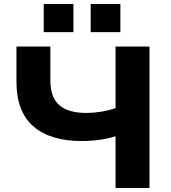

<svg xmlns="http://www.w3.org/2000/svg" viewBox="-20 -937 854 957"><path d="M556 0V-258Q536 -251 508.5 -245.5Q481 -240 450 -237Q419 -234 388 -234Q230 -234 146 -307.5Q62 -381 62 -530V-705H231V-538Q231 -452 275.5 -413Q320 -374 411 -374Q445 -374 482.5 -380Q520 -386 556 -398V-705H725V0ZM432 -777V-917H580V-777ZM198 -777V-917H346V-777Z"/></svg>

Font: Nunito Sans 10pt SemiExpanded ExtraBold
Style: Regular
Weight: 800
Width: 6
Designer: Vernon Adams
Foundry: Vernon Adams
Version: Version 3.101;gftools[0.9.27]